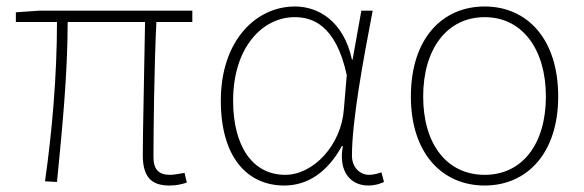

<svg xmlns="http://www.w3.org/2000/svg" viewBox="-20 -560 1803 593"><path d="M503 13C526 13 541 9 557 4L550 -26C527 -22 514 -20 505 -20C470 -20 454 -37 454 -75C454 -146 456 -351 463 -492H574V-527H101L29 -522V-492H156C156 -330 141 -154 119 0L156 2C171 -152 189 -327 189 -492H428C426 -355 421 -153 421 -81C421 -14 447 13 503 13Z M858 13C931 13 992 -29 1036 -109H1039C1024 -29 1064 13 1117 13C1140 13 1155 7 1166 2L1158 -28C1148 -24 1133 -20 1120 -20C1091 -20 1067 -44 1067 -79C1067 -188 1102 -375 1131 -527H1096L1069 -376H1067C1041 -496 962 -540 891 -540C770 -540 662 -434 662 -249C662 -74 744 13 858 13ZM861 -20C759 -20 700 -110 700 -249C700 -414 791 -507 890 -507C943 -507 1017 -485 1051 -328L1042 -222C1034 -112 948 -20 861 -20Z M1477 13C1607 13 1704 -86 1704 -262C1704 -441 1607 -540 1477 -540C1346 -540 1249 -441 1249 -262C1249 -86 1346 13 1477 13ZM1477 -20C1360 -20 1287 -115 1287 -262C1287 -408 1360 -507 1477 -507C1593 -507 1666 -408 1666 -262C1666 -115 1593 -20 1477 -20Z"/></svg>

Font: Noto Sans CJK JP Thin
Style: Regular
Weight: 250
Designer: Ryoko NISHIZUKA (kana & ideographs); Paul D. Hunt (Latin, Greek & Cyrillic); Wenlong ZHANG (bopomofo); Sandoll Communica
Foundry: Adobe Systems Incorporated
Version: Version 1.004;PS 1.004;hotconv 1.0.82;makeotf.lib2.5.63406